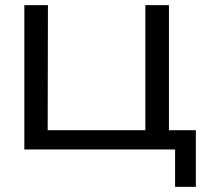

<svg xmlns="http://www.w3.org/2000/svg" viewBox="-20 -583 805 749"><path d="M547 -563V-75H166L167 -563H75V0H663V146H744V-75H639V-563Z"/></svg>

Font: Bounded Light
Style: Regular
Weight: 300
Designer: Vlad Churkin
Version: Version 3.0